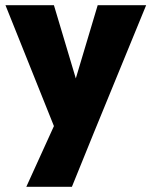

<svg xmlns="http://www.w3.org/2000/svg" viewBox="-20 -509 581 737"><path d="M271 -208 355 -489H541L340 1L256 208H81L187 -25L1 -489H187Z"/></svg>

Font: Outfit Extra Bold
Style: Regular
Weight: 800
Designer: Rodrigo Fuenzalida
Foundry: fragTYPE
Version: Version 1.000